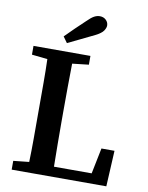

<svg xmlns="http://www.w3.org/2000/svg" viewBox="-95 -946 779 1013"><g transform="rotate(10 294.5 -439.0)"><path d="M39 -616V-663H344V-616L256 -606Q255 -544 254.5 -480.5Q254 -417 254 -353V-292Q254 -239 254.5 -178Q255 -117 256 -54H458L486 -192H556L546 0H39V-47L123 -56Q125 -119 125 -180.5Q125 -242 125 -299V-353Q125 -418 125 -481.5Q125 -545 123 -607ZM187 -740Q213 -766 238.5 -791Q264 -816 289 -839Q312 -862 327 -870Q342 -878 357 -878Q377 -878 390 -865.5Q403 -853 403 -836Q403 -823 392.5 -807.5Q382 -792 350 -776Q315 -759 280 -742Q245 -725 210 -708Z"/></g></svg>

Font: Source Serif Pro Semibold
Style: Regular
Weight: 600
Designer: Frank Grießhammer
Foundry: Adobe Systems Incorporated
Version: Version 3.000;hotconv 1.0.109;makeotfexe 2.5.65596